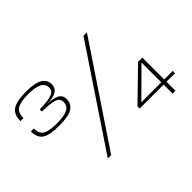

<svg xmlns="http://www.w3.org/2000/svg" viewBox="-123 -962 1244 1244"><g transform="rotate(-45 499.0 -340.5)"><path d="M194 -372Q279.5 -372 315 -394.2Q350.5 -416.5 350.5 -461Q350.5 -495 323 -510.5Q295.5 -526 236.5 -527.5Q295.5 -528 323 -545Q350.5 -562 350.5 -596.5Q350.5 -637.5 314.5 -659.2Q278.5 -681 194.5 -681Q112.5 -681 75 -656.8Q37.5 -632.5 37.5 -571H65Q65 -625 97.5 -642.2Q130 -659.5 194.5 -659.5Q260 -659.5 291.5 -643.2Q323 -627 323 -592.5Q323 -563 291.8 -550.5Q260.5 -538 179.5 -536.5V-516.5Q259.5 -515.5 291.2 -504Q323 -492.5 323 -463Q323 -425.5 292.5 -409.5Q262 -393.5 194.5 -393.5Q126 -393.5 95.5 -410Q65 -426.5 65 -476H37.5Q37.5 -418.5 73 -395.2Q108.5 -372 194 -372ZM266.5 0H297.5L749 -674H717.5ZM860.5 0H887V-82.5H965V-103.5H887V-304H848L641.5 -103V-82.5H860.5ZM677.5 -103.5 858.5 -283H860.5V-103.5Z"/></g></svg>

Font: Anybody SemiExpanded ExtraLight
Style: Regular
Weight: 250
Width: 6
Version: Version 1.113;gftools[0.9.25]